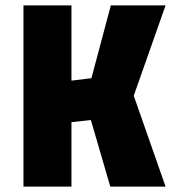

<svg xmlns="http://www.w3.org/2000/svg" viewBox="-20 -692 649 712"><path d="M476 -337 594 0H389L317 -247L245 -239V0H67V-672H245V-393L319 -402L391 -672H594Z"/></svg>

Font: Cairo Black
Style: Regular
Weight: 900
Designer: Mohamed Gaber, the designers of Titillium
Foundry: Kief Type Foundry
Version: Version 2.009; ttfautohint (v1.5.33-1714) -l 8 -r 50 -G 200 